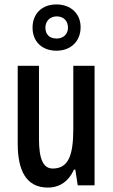

<svg xmlns="http://www.w3.org/2000/svg" viewBox="-20 -837 509 867"><path d="M235 -608C301 -608 344 -652 344 -714C344 -776 299 -817 235 -817C169 -817 127 -775 127 -712C127 -650 169 -608 235 -608ZM236 -663C202 -663 185 -683 185 -712C185 -742 206 -763 236 -763C268 -763 287 -742 287 -712C287 -683 266 -663 236 -663ZM407 -540H311V-256C311 -135 289 -76 218 -76C175 -76 156 -119 156 -210V-540H60V-188C60 -66 99 10 196 10C249 10 290 -18 314 -71H320L331 0H407Z"/></svg>

Font: Noto Sans Khmer ExtraCondensed Medium
Style: Regular
Weight: 500
Width: 2
Designer: Danh Hong and the Monotype Design Team
Foundry: Monotype Imaging Inc.
Version: Version 2.004